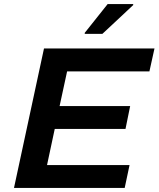

<svg xmlns="http://www.w3.org/2000/svg" viewBox="-20 -927 782 947"><path d="M49 0 197 -688H742L717 -575H311L274 -404H622L599 -291H250L212 -113H619L595 0ZM398 -760V-765L511 -907H637V-902L485 -760Z"/></svg>

Font: Saira Expanded SemiBold
Style: Italic
Weight: 600
Width: 7
Italic angle: -12°
Designer: Hector Gatti with collaboration of the Omnibus-Type team
Foundry: Omnibus-Type
Version: Version 1.101